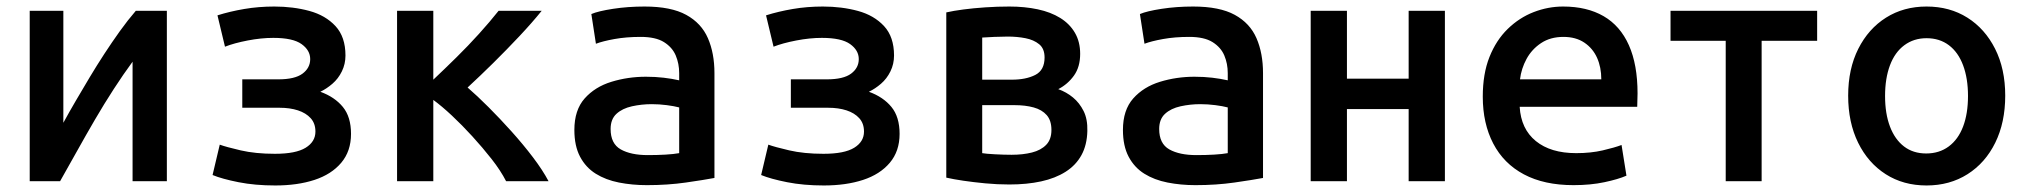

<svg xmlns="http://www.w3.org/2000/svg" viewBox="-20 -555 6200 588"><path d="M71 0V-522H174V-179Q192 -212 212.5 -247Q233 -282 254.5 -318Q276 -354 299.5 -390Q323 -426 347 -459.5Q371 -493 396 -522H491V0H386V-366Q358 -328 328.5 -282.5Q299 -237 271 -189Q243 -141 216 -92.5Q189 -44 164 0Z M823 13Q761 13 710.5 3Q660 -7 631 -19L653 -112Q672 -105 717 -94.5Q762 -84 822 -84Q886 -84 916 -102.5Q946 -121 946 -152Q946 -177 931.5 -193Q917 -209 892.5 -217Q868 -225 836 -225H722V-312H832Q883 -312 906.5 -329.5Q930 -347 930 -374Q930 -401 903.5 -420Q877 -439 817 -439Q780 -439 738.5 -431Q697 -423 669 -412L646 -508Q684 -520 728 -527.5Q772 -535 820 -535Q878 -535 927.5 -521.5Q977 -508 1007.5 -475Q1038 -442 1038 -385Q1038 -359 1027 -336.5Q1016 -314 998 -298.5Q980 -283 961 -274Q1005 -258 1030 -227.5Q1055 -197 1055 -145Q1055 -92 1025 -56.5Q995 -21 943 -4Q891 13 823 13Z M1196 0V-522H1307V-311Q1343 -345 1378.5 -380Q1414 -415 1447 -451.5Q1480 -488 1507 -522H1639Q1610 -486 1571 -444.5Q1532 -403 1491 -362.5Q1450 -322 1412 -287Q1441 -262 1476 -227Q1511 -192 1546.5 -152.5Q1582 -113 1612 -73.5Q1642 -34 1660 0H1530Q1513 -33 1485.5 -68Q1458 -103 1426.5 -137.5Q1395 -172 1364 -201Q1333 -230 1307 -249V0Z M1961 12Q1916 12 1875.5 4Q1835 -4 1804.5 -23Q1774 -42 1756.5 -75Q1739 -108 1739 -157Q1739 -218 1770.5 -253.5Q1802 -289 1852.5 -304.5Q1903 -320 1958 -320Q1987 -320 2012.5 -317Q2038 -314 2060 -309V-331Q2060 -360 2049.5 -385Q2039 -410 2013.5 -426Q1988 -442 1942 -442Q1898 -442 1862 -435.5Q1826 -429 1805 -421L1791 -512Q1812 -521 1857.5 -528Q1903 -535 1954 -535Q2035 -535 2081.5 -509.5Q2128 -484 2148 -438Q2168 -392 2168 -331V-10Q2136 -4 2080.5 4Q2025 12 1961 12ZM1964 -80Q1993 -80 2018.5 -81.5Q2044 -83 2060 -86V-226Q2045 -230 2022 -233Q1999 -236 1976 -236Q1945 -236 1915.5 -229.5Q1886 -223 1868 -206.5Q1850 -190 1850 -160Q1850 -115 1881 -97.5Q1912 -80 1964 -80Z M2503 13Q2441 13 2390.5 3Q2340 -7 2311 -19L2333 -112Q2352 -105 2397 -94.5Q2442 -84 2502 -84Q2566 -84 2596 -102.5Q2626 -121 2626 -152Q2626 -177 2611.5 -193Q2597 -209 2572.5 -217Q2548 -225 2516 -225H2402V-312H2512Q2563 -312 2586.5 -329.5Q2610 -347 2610 -374Q2610 -401 2583.5 -420Q2557 -439 2497 -439Q2460 -439 2418.5 -431Q2377 -423 2349 -412L2326 -508Q2364 -520 2408 -527.5Q2452 -535 2500 -535Q2558 -535 2607.5 -521.5Q2657 -508 2687.5 -475Q2718 -442 2718 -385Q2718 -359 2707 -336.5Q2696 -314 2678 -298.5Q2660 -283 2641 -274Q2685 -258 2710 -227.5Q2735 -197 2735 -145Q2735 -92 2705 -56.5Q2675 -21 2623 -4Q2571 13 2503 13Z M3071 10Q3034 10 2997.5 6.5Q2961 3 2930.5 -1.5Q2900 -6 2878 -11V-517Q2900 -522 2930.5 -526Q2961 -530 2997.5 -532.5Q3034 -535 3071 -535Q3118 -535 3158 -526.5Q3198 -518 3227 -500Q3256 -482 3272 -454.5Q3288 -427 3288 -390Q3288 -350 3269 -323.5Q3250 -297 3221 -282Q3246 -273 3266 -256.5Q3286 -240 3298.5 -215Q3311 -190 3310 -154Q3309 -111 3292 -80Q3275 -49 3243.5 -29Q3212 -9 3168.5 0.5Q3125 10 3071 10ZM3078 -81Q3113 -81 3140.5 -88Q3168 -95 3184 -111.5Q3200 -128 3200 -157Q3200 -186 3185.5 -202.5Q3171 -219 3145.5 -226Q3120 -233 3087 -233H2988V-86Q2999 -84 3027 -82.5Q3055 -81 3078 -81ZM2988 -311H3079Q3122 -311 3150.5 -325.5Q3179 -340 3179 -379Q3179 -406 3162.5 -419.5Q3146 -433 3120.5 -438Q3095 -443 3066 -443Q3048 -443 3025 -442Q3002 -441 2988 -440Z M3641 12Q3596 12 3555.5 4Q3515 -4 3484.5 -23Q3454 -42 3436.5 -75Q3419 -108 3419 -157Q3419 -218 3450.5 -253.5Q3482 -289 3532.5 -304.5Q3583 -320 3638 -320Q3667 -320 3692.5 -317Q3718 -314 3740 -309V-331Q3740 -360 3729.5 -385Q3719 -410 3693.5 -426Q3668 -442 3622 -442Q3578 -442 3542 -435.5Q3506 -429 3485 -421L3471 -512Q3492 -521 3537.5 -528Q3583 -535 3634 -535Q3715 -535 3761.5 -509.5Q3808 -484 3828 -438Q3848 -392 3848 -331V-10Q3816 -4 3760.5 4Q3705 12 3641 12ZM3644 -80Q3673 -80 3698.5 -81.5Q3724 -83 3740 -86V-226Q3725 -230 3702 -233Q3679 -236 3656 -236Q3625 -236 3595.5 -229.5Q3566 -223 3548 -206.5Q3530 -190 3530 -160Q3530 -115 3561 -97.5Q3592 -80 3644 -80Z M3994 0V-522H4105V-314H4294V-522H4405V0H4294V-221H4105V0Z M4799 12Q4709 12 4647 -21Q4585 -54 4553 -115.5Q4521 -177 4521 -259Q4521 -329 4541.5 -380.5Q4562 -432 4597.5 -466.5Q4633 -501 4677 -518Q4721 -535 4767 -535Q4840 -535 4891 -505.5Q4942 -476 4968.5 -416.5Q4995 -357 4995 -269Q4995 -260 4994.5 -248.5Q4994 -237 4994 -228H4634Q4638 -160 4683.5 -123Q4729 -86 4807 -86Q4852 -86 4888.5 -94.5Q4925 -103 4946 -111L4961 -17Q4936 -6 4893.5 3Q4851 12 4799 12ZM4635 -312H4884Q4884 -349 4871 -378Q4858 -407 4832 -424.5Q4806 -442 4768 -442Q4728 -442 4699.5 -423Q4671 -404 4655 -374.5Q4639 -345 4635 -312Z M5265 0V-430H5096V-522H5545V-430H5375V0Z M5880 13Q5809 13 5755 -21.5Q5701 -56 5670.5 -118Q5640 -180 5640 -262Q5640 -344 5671 -405.5Q5702 -467 5756 -501Q5810 -535 5880 -535Q5951 -535 6005 -501Q6059 -467 6090 -405.5Q6121 -344 6121 -262Q6121 -180 6090.5 -118Q6060 -56 6005.5 -21.5Q5951 13 5880 13ZM5879 -85Q5919 -85 5948 -106.5Q5977 -128 5992 -167.5Q6007 -207 6007 -261Q6007 -315 5992 -355Q5977 -395 5948.5 -416.5Q5920 -438 5880 -438Q5841 -438 5812 -416.5Q5783 -395 5768 -355Q5753 -315 5753 -261Q5753 -207 5768 -167.5Q5783 -128 5811 -106.5Q5839 -85 5879 -85Z"/></svg>

Font: Ubuntu Sans Mono Medium
Style: Regular
Weight: 500
Monospace: yes
Designer: Dalton Maag Ltd
Foundry: Dalton Maag Ltd
Version: Version 1.006